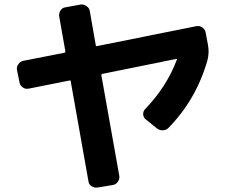

<svg xmlns="http://www.w3.org/2000/svg" viewBox="-20 -802 1040 876"><path d="M69.3 -424.8 57.6 -482.4Q54.7 -496.1 63.5 -508.8Q72.3 -521.5 85.9 -524.4L274.4 -561.5Q278.3 -562.5 278.3 -567.4L250 -727.5Q248 -741.2 255.9 -753.9Q263.7 -766.6 278.3 -768.6L347.7 -781.2Q361.3 -783.2 374.5 -774.4Q387.7 -765.6 389.6 -752L417 -595.7Q417 -589.8 422.9 -591.8L876 -682.6Q889.6 -685.5 902.3 -677.2Q915 -668.9 918 -655.3L928.7 -597.7Q935.5 -563.5 926.8 -528.3Q876 -348.6 748 -217.8Q738.3 -208 722.7 -207.5Q707 -207 695.3 -216.8L644.5 -257.8Q633.8 -266.6 633.3 -280.8Q632.8 -294.9 642.6 -304.7Q741.2 -407.2 787.1 -530.3Q788.1 -533.2 784.2 -533.2L446.3 -464.8Q442.4 -463.9 442.4 -459L524.4 1Q526.4 14.6 517.6 27.3Q508.8 40 495.1 42L424.8 53.7Q411.1 55.7 398.4 47.9Q385.7 40 383.8 26.4L302.7 -430.7Q302.7 -436.5 296.9 -434.6L110.4 -397.5Q96.7 -394.5 84.5 -402.8Q72.3 -411.1 69.3 -424.8Z"/></svg>

Font: Rounded-L Mgen+ 1m bold
Style: Bold
Weight: 700
Designer: [Source Han Sans]
Ryoko NISHIZUKA  (kana & ideographs); Paul D. Hunt (Latin, Greek & Cyrillic); Wenlong ZHANG  (bopomofo
Version: Version 1.059.20150602